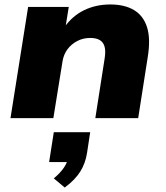

<svg xmlns="http://www.w3.org/2000/svg" viewBox="-20 -529 743 860"><path d="M27 0 106 -498H288L273 -405H267Q304 -458 357 -483.5Q410 -509 474 -509Q538 -509 580 -484Q622 -459 638.5 -407.5Q655 -356 642 -275L599 0H407L449 -269Q454 -302 448 -321.5Q442 -341 426 -350Q410 -359 384 -359Q352 -359 325.5 -345Q299 -331 282 -308Q265 -285 260 -254L219 0ZM270 311 221 270Q252 244 267.5 220Q283 196 286 174L316 197H200L221 63H384L370 155Q363 202 339.5 239.5Q316 277 270 311Z"/></svg>

Font: Nunito Sans 10pt SemiExpanded Black
Style: Italic
Weight: 900
Width: 6
Italic angle: -9°
Designer: Vernon Adams
Foundry: Vernon Adams
Version: Version 3.101;gftools[0.9.27]